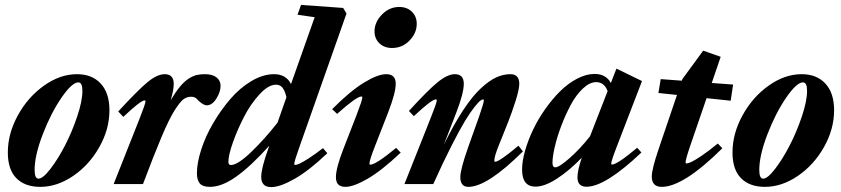

<svg xmlns="http://www.w3.org/2000/svg" viewBox="-20 -745 3405 777"><path d="M143.1 11.2Q81.1 11.2 46.4 -23.7Q11.7 -58.6 11.7 -127.9Q11.7 -204.1 52.2 -278.1Q92.8 -352.1 158 -398.4Q223.1 -444.8 291.5 -444.8Q352.5 -444.8 387.7 -406.7Q422.9 -368.7 422.9 -298.8Q422.9 -222.7 382.3 -150.4Q341.8 -78.1 276.6 -33.4Q211.4 11.2 143.1 11.2ZM135.7 -22Q153.8 -22 184.3 -61.8Q214.8 -101.6 243.2 -156.5Q271.5 -211.4 292.5 -273.9Q313.5 -336.4 313.5 -377.4Q313.5 -411.6 296.9 -411.6Q271.5 -411.6 229 -349.9Q186.5 -288.1 153.3 -202.1Q120.1 -116.2 120.1 -57.1Q120.1 -22 135.7 -22Z M439.9 0 545.9 -267.6Q568.8 -325.7 568.8 -335Q568.8 -338.9 565.4 -338.9Q549.8 -338.9 479 -272L458.5 -293.9Q538.1 -380.4 577.1 -412.6Q616.2 -444.8 646.5 -444.8Q683.1 -444.8 683.1 -405.3Q683.1 -380.9 670.9 -339.8Q690.9 -373.5 708.7 -394.8Q726.6 -416 743.4 -426.8Q760.3 -437.5 775.1 -441.2Q790 -444.8 809.6 -444.8Q839.4 -444.8 856 -431.9Q872.6 -418.9 872.6 -397.9Q872.6 -372.6 855.5 -345.7Q838.4 -318.8 816.9 -318.8Q808.1 -318.8 796.4 -326.9Q784.7 -335 778.3 -342.8Q769.5 -353.5 753.9 -353.5Q736.3 -353.5 722.7 -343.5Q709 -333.5 687 -299.1Q665 -264.6 634.3 -192.1Q603.5 -119.6 558.6 0Z M830.1 11.2Q799.8 11.2 788.3 -2.9Q776.9 -17.1 776.9 -43.5Q776.9 -85.4 794.2 -139.4Q811.5 -193.4 842.5 -246.3Q873.5 -299.3 912.1 -344.2Q950.7 -389.2 997.6 -417Q1044.4 -444.8 1088.9 -444.8Q1137.7 -444.8 1157.7 -404.8L1253.4 -675.3L1184.1 -685.5L1198.2 -725.1L1368.7 -712.9L1382.3 -690.4L1189.9 -145Q1170.9 -92.3 1170.9 -81.5Q1170.9 -77.6 1175.3 -77.6Q1180.7 -77.6 1193.1 -83.3Q1205.6 -88.9 1230.5 -105Q1255.4 -121.1 1287.1 -145.5L1304.7 -125Q1231 -54.7 1172.1 -21.2Q1113.3 12.2 1077.6 12.2Q1037.1 12.2 1037.1 -29.3Q1037.1 -63.5 1065.4 -142.6L1069.8 -155.3Q995.6 -72.8 936.8 -30.8Q877.9 11.2 830.1 11.2ZM904.3 -90.3Q904.3 -77.1 914.1 -77.1Q941.4 -77.1 995.4 -128.7Q1049.3 -180.2 1103 -248.5L1139.2 -351.6Q1133.3 -376.5 1123.8 -389.4Q1114.3 -402.3 1096.7 -402.3Q1066.4 -402.3 1030.5 -363.5Q994.6 -324.7 967.8 -272.7Q940.9 -220.7 922.6 -168.9Q904.3 -117.2 904.3 -90.3Z M1566.4 -550.8Q1535.2 -550.8 1515.4 -569.8Q1495.6 -588.9 1495.6 -618.2Q1495.6 -654.8 1525.4 -685.8Q1555.2 -716.8 1595.7 -716.8Q1627 -716.8 1646.7 -697.8Q1666.5 -678.7 1666.5 -648.4Q1666.5 -611.3 1637.5 -581.1Q1608.4 -550.8 1566.4 -550.8ZM1377.4 11.2Q1339.4 11.2 1339.4 -27.8Q1339.4 -64.9 1370.1 -143.6L1422.9 -279.3Q1446.3 -340.3 1446.3 -350.6Q1446.3 -354.5 1442.4 -354.5Q1422.9 -354.5 1344.2 -284.2L1324.2 -303.2Q1397 -376.5 1452.9 -410.6Q1508.8 -444.8 1543 -444.8Q1581.5 -444.8 1581.5 -406.2Q1581.5 -369.6 1551.3 -291.5L1494.6 -146Q1475.1 -95.7 1475.1 -82.5Q1475.1 -78.6 1478.5 -78.6Q1501 -78.6 1583 -146.5L1601.6 -127.4Q1525.4 -55.2 1468.3 -22Q1411.1 11.2 1377.4 11.2Z M1616.7 0 1724.1 -270.5Q1747.6 -329.1 1747.6 -338.9Q1747.6 -342.8 1743.7 -342.8Q1727.1 -342.8 1654.8 -274.9L1634.8 -295.9Q1710.4 -378.9 1750.7 -411.9Q1791 -444.8 1820.8 -444.8Q1856.9 -444.8 1856.9 -405.8Q1856.9 -367.7 1826.2 -288.6L1775.9 -158.7Q1816.4 -241.7 1854.5 -299.3Q1892.6 -356.9 1926.3 -387.9Q1960 -418.9 1988.3 -431.9Q2016.6 -444.8 2045.4 -444.8Q2081.5 -444.8 2081.5 -405.8Q2081.5 -383.3 2065.9 -334.7Q2050.3 -286.1 2036.1 -250.5L1996.6 -151.9Q1980.5 -111.3 1980.5 -94.7Q1980.5 -90.3 1983.4 -90.3Q2000.5 -90.3 2078.1 -155.3L2096.2 -132.3Q1952.1 11.2 1875.5 11.2Q1842.8 11.2 1842.8 -28.3Q1842.8 -58.6 1874 -147.5L1918.5 -272.5Q1938 -328.1 1938 -339.4Q1938 -342.8 1935.1 -342.8Q1931.2 -342.8 1923.8 -337.6Q1916.5 -332.5 1899.7 -311.3Q1882.8 -290 1861.8 -255.6Q1840.8 -221.2 1806.9 -154.5Q1772.9 -87.9 1733.4 0Z M2147 10.3Q2092.8 10.3 2092.8 -58.6Q2092.8 -92.8 2105 -135.5Q2117.2 -178.2 2137.7 -220.9Q2158.2 -263.7 2187 -304.4Q2215.8 -345.2 2247.6 -376.5Q2279.3 -407.7 2315.9 -426.8Q2352.5 -445.8 2386.2 -445.8Q2432.1 -445.8 2452.1 -409.2L2474.6 -467.3L2578.1 -417L2474.1 -146.5Q2453.6 -93.8 2453.6 -83Q2453.6 -79.1 2457 -79.1Q2477.5 -79.1 2558.6 -147L2575.7 -127.9Q2429.7 10.7 2353.5 10.7Q2316.9 10.7 2316.9 -27.3Q2316.9 -55.2 2334.5 -106.9Q2283.7 -54.2 2233.9 -22Q2184.1 10.3 2147 10.3ZM2215.8 -85.9Q2215.8 -67.9 2227.5 -67.9Q2242.7 -67.9 2285.2 -105.2Q2327.6 -142.6 2367.7 -193.4L2439 -376.5Q2425.3 -412.6 2392.6 -412.6Q2366.2 -412.6 2338.6 -386.5Q2311 -360.4 2289.8 -320.6Q2268.6 -280.8 2251.5 -235.8Q2234.4 -190.9 2225.1 -150.6Q2215.8 -110.4 2215.8 -85.9Z M2658.2 11.2Q2617.7 11.2 2617.7 -30.3Q2617.7 -61 2646 -143.6L2719.7 -360.8L2644.5 -368.7L2653.8 -424.8L2739.3 -418.5L2741.7 -425.3L2825.7 -540L2896.5 -515.1L2860.4 -409.2L2946.8 -402.8L2937 -337.4L2839.4 -347.7L2772 -151.4Q2754.4 -99.6 2754.4 -86.9Q2754.4 -83.5 2758.3 -83.5Q2764.6 -83.5 2778.3 -89.8Q2792 -96.2 2820.6 -115.5Q2849.1 -134.8 2884.8 -164.1L2903.3 -145Q2745.6 11.2 2658.2 11.2Z M3075.7 11.2Q3013.7 11.2 2979 -23.7Q2944.3 -58.6 2944.3 -127.9Q2944.3 -204.1 2984.9 -278.1Q3025.4 -352.1 3090.6 -398.4Q3155.8 -444.8 3224.1 -444.8Q3285.2 -444.8 3320.3 -406.7Q3355.5 -368.7 3355.5 -298.8Q3355.5 -222.7 3314.9 -150.4Q3274.4 -78.1 3209.2 -33.4Q3144 11.2 3075.7 11.2ZM3068.4 -22Q3086.4 -22 3116.9 -61.8Q3147.5 -101.6 3175.8 -156.5Q3204.1 -211.4 3225.1 -273.9Q3246.1 -336.4 3246.1 -377.4Q3246.1 -411.6 3229.5 -411.6Q3204.1 -411.6 3161.6 -349.9Q3119.1 -288.1 3085.9 -202.1Q3052.7 -116.2 3052.7 -57.1Q3052.7 -22 3068.4 -22Z"/></svg>

Font: Elstob Grade
Style: Italic
Weight: 400
Italic angle: -20°
Designer: Peter S. Baker
Version: Version 1.015